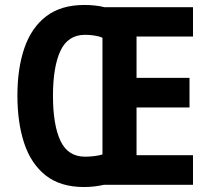

<svg xmlns="http://www.w3.org/2000/svg" viewBox="-20 -743 848 772"><path d="M319 -723Q365 -723 400 -714H756V-596H529V-430H742V-311H529V-119H756V0H398Q381 4 360.5 6.5Q340 9 318 9Q223 9 164 -37.5Q105 -84 77.5 -166.5Q50 -249 50 -359Q50 -469 78.5 -551Q107 -633 166.5 -678Q226 -723 319 -723ZM322 -603Q253 -603 223 -538.5Q193 -474 193 -358Q193 -241 223 -177Q253 -113 322 -113Q341 -113 360.5 -115.5Q380 -118 392 -122V-591Q380 -597 360.5 -600Q341 -603 322 -603Z"/></svg>

Font: Noto Sans Kannada Condensed
Style: Bold
Weight: 700
Width: 3
Designer: Jelle Bosma - Monotype Design Team
Foundry: Monotype Imaging Inc.
Version: Version 2.005; ttfautohint (v1.8.4.7-5d5b)